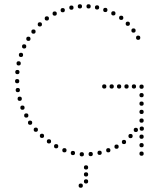

<svg xmlns="http://www.w3.org/2000/svg" viewBox="-20 -732 768 906"><path d="M386 68Q376 68 376 58Q376 48 386 48Q396 48 396 58Q396 68 386 68ZM386 101Q376 101 376 91Q376 81 386 81Q396 81 396 91Q396 101 386 101ZM386 134Q376 134 376 124Q376 114 386 114Q396 114 396 124Q396 134 386 134ZM361 154Q351 154 351 144Q351 134 361 134Q371 134 371 144Q371 154 361 154ZM621 -109Q611 -109 611 -119Q611 -129 621 -129Q631 -129 631 -119Q631 -109 621 -109ZM596 -80Q586 -80 586 -90Q586 -100 596 -100Q606 -100 606 -90Q606 -80 596 -80ZM565 -52Q555 -52 555 -62Q555 -72 565 -72Q575 -72 575 -62Q575 -52 565 -52ZM530 -30Q520 -30 520 -40Q520 -50 530 -50Q540 -50 540 -40Q540 -30 530 -30ZM491 -13Q481 -13 481 -23Q481 -33 491 -33Q501 -33 501 -23Q501 -13 491 -13ZM450 -1Q440 -1 440 -11Q440 -21 450 -21Q460 -21 460 -11Q460 -1 450 -1ZM408 5Q398 5 398 -5Q398 -15 408 -15Q418 -15 418 -5Q418 5 408 5ZM366 6Q356 6 356 -4Q356 -14 366 -14Q376 -14 376 -4Q376 6 366 6ZM324 0Q314 0 314 -10Q314 -20 324 -20Q334 -20 334 -10Q334 0 324 0ZM284 -13Q274 -13 274 -23Q274 -33 284 -33Q294 -33 294 -23Q294 -13 284 -13ZM245 -32Q235 -32 235 -42Q235 -52 245 -52Q255 -52 255 -42Q255 -32 245 -32ZM61 -339Q51 -339 51 -349Q51 -359 61 -359Q71 -359 71 -349Q71 -339 61 -339ZM64 -297Q54 -297 54 -307Q54 -317 64 -317Q74 -317 74 -307Q74 -297 64 -297ZM73 -256Q63 -256 63 -266Q63 -276 73 -276Q83 -276 83 -266Q83 -256 73 -256ZM86 -214Q76 -214 76 -224Q76 -234 86 -234Q96 -234 96 -224Q96 -214 86 -214ZM104 -177Q94 -177 94 -187Q94 -197 104 -197Q114 -197 114 -187Q114 -177 104 -177ZM122 -143Q112 -143 112 -153Q112 -163 122 -163Q132 -163 132 -153Q132 -143 122 -143ZM149 -110Q139 -110 139 -120Q139 -130 149 -130Q159 -130 159 -120Q159 -110 149 -110ZM178 -81Q168 -81 168 -91Q168 -101 178 -101Q188 -101 188 -91Q188 -81 178 -81ZM211 -55Q201 -55 201 -65Q201 -75 211 -75Q221 -75 221 -65Q221 -55 211 -55ZM632 -564Q642 -564 642 -554Q642 -544 632 -544Q622 -544 622 -554Q622 -564 632 -564ZM610 -598Q620 -598 620 -588Q620 -578 610 -578Q600 -578 600 -588Q600 -598 610 -598ZM583 -630Q593 -630 593 -620Q593 -610 583 -610Q573 -610 573 -620Q573 -630 583 -630ZM552 -658Q562 -658 562 -648Q562 -638 552 -638Q542 -638 542 -648Q542 -658 552 -658ZM515 -679Q525 -679 525 -669Q525 -659 515 -659Q505 -659 505 -669Q505 -679 515 -679ZM477 -695Q487 -695 487 -685Q487 -675 477 -675Q467 -675 467 -685Q467 -695 477 -695ZM438 -707Q448 -707 448 -697Q448 -687 438 -687Q428 -687 428 -697Q428 -707 438 -707ZM398 -712Q408 -712 408 -702Q408 -692 398 -692Q388 -692 388 -702Q388 -712 398 -712ZM357 -712Q367 -712 367 -702Q367 -692 357 -692Q347 -692 347 -702Q347 -712 357 -712ZM317 -706Q327 -706 327 -696Q327 -686 317 -686Q307 -686 307 -696Q307 -706 317 -706ZM276 -694Q286 -694 286 -684Q286 -674 276 -674Q266 -674 266 -684Q266 -694 276 -694ZM238 -678Q248 -678 248 -668Q248 -658 238 -658Q228 -658 228 -668Q228 -678 238 -678ZM62 -402Q72 -402 72 -392Q72 -382 62 -382Q52 -382 52 -392Q52 -402 62 -402ZM68 -443Q78 -443 78 -433Q78 -423 68 -423Q58 -423 58 -433Q58 -443 68 -443ZM79 -483Q89 -483 89 -473Q89 -463 79 -463Q69 -463 69 -473Q69 -483 79 -483ZM94 -523Q104 -523 104 -513Q104 -503 94 -503Q84 -503 84 -513Q84 -523 94 -523ZM114 -559Q124 -559 124 -549Q124 -539 114 -539Q104 -539 104 -549Q104 -559 114 -559ZM138 -593Q148 -593 148 -583Q148 -573 138 -573Q128 -573 128 -583Q128 -593 138 -593ZM168 -627Q178 -627 178 -617Q178 -607 168 -607Q158 -607 158 -617Q158 -627 168 -627ZM201 -655Q211 -655 211 -645Q211 -635 201 -635Q191 -635 191 -645Q191 -655 201 -655ZM648 -194Q638 -194 638 -204Q638 -214 648 -214Q658 -214 658 -204Q658 -194 648 -194ZM648 -153Q638 -153 638 -163Q638 -173 648 -173Q658 -173 658 -163Q658 -153 648 -153ZM649 -115Q639 -115 639 -125Q639 -135 649 -135Q659 -135 659 -125Q659 -115 649 -115ZM648 -77Q638 -77 638 -87Q638 -97 648 -97Q658 -97 658 -87Q658 -77 648 -77ZM648 -313Q638 -313 638 -323Q638 -333 648 -333Q658 -333 658 -323Q658 -313 648 -313ZM648 -273Q638 -273 638 -283Q638 -293 648 -293Q658 -293 658 -283Q658 -273 648 -273ZM648 -233Q638 -233 638 -243Q638 -253 648 -253Q658 -253 658 -243Q658 -233 648 -233ZM648 -37Q638 -37 638 -47Q638 -57 648 -57Q658 -57 658 -47Q658 -37 648 -37ZM648 3Q638 3 638 -7Q638 -17 648 -17Q658 -17 658 -7Q658 3 648 3ZM472 -314Q462 -314 462 -324Q462 -334 472 -334Q482 -334 482 -324Q482 -314 472 -314ZM507 -314Q497 -314 497 -324Q497 -334 507 -334Q517 -334 517 -324Q517 -314 507 -314ZM542 -314Q532 -314 532 -324Q532 -334 542 -334Q552 -334 552 -324Q552 -314 542 -314ZM577 -314Q567 -314 567 -324Q567 -334 577 -334Q587 -334 587 -324Q587 -314 577 -314ZM612 -314Q602 -314 602 -324Q602 -334 612 -334Q622 -334 622 -324Q622 -314 612 -314Z"/></svg>

Font: Raleway Dots 
Style: Regular
Weight: 400
Version: Version 1.000